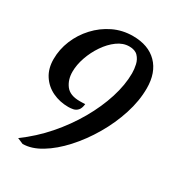

<svg xmlns="http://www.w3.org/2000/svg" viewBox="-181 -850 895 976"><g transform="rotate(30 267.0 -362.0)"><path d="M100.1 15.6 65.9 1Q141.1 -53.7 202.9 -124.5Q264.6 -195.3 309.3 -273.2Q354 -351.1 378.4 -428.2Q402.8 -505.4 402.8 -573.2Q402.8 -597.7 397 -623.5Q391.1 -649.4 374 -667.2Q356.9 -685.1 323.2 -685.1Q286.6 -685.1 253.2 -660.6Q219.7 -636.2 193.4 -597.4Q167 -558.6 151.6 -514.2Q136.2 -469.7 136.2 -429.2Q136.2 -382.8 160.6 -350.3Q185.1 -317.9 242.2 -317.9Q249.5 -317.9 257.8 -318.1Q266.1 -318.4 274.9 -318.8Q272 -292.5 261 -280.8Q250 -269 235.6 -266.1Q221.2 -263.2 207 -263.2Q156.7 -263.2 114.3 -283.4Q71.8 -303.7 46.4 -342.8Q21 -381.8 21 -437Q21 -494.1 43.2 -548.1Q65.4 -602.1 105.5 -645.5Q145.5 -689 198.5 -714.6Q251.5 -740.2 313 -740.2Q403.8 -740.2 454.8 -688.5Q505.9 -636.7 505.9 -544.4Q505.9 -470.7 480.7 -392.6Q455.6 -314.5 412.8 -241.7Q370.1 -168.9 317.1 -110.8Q264.2 -52.7 208 -18.6Q151.9 15.6 100.1 15.6Z"/></g></svg>

Font: Norican
Style: Regular
Weight: 400
Designer: Vernon Adams
Foundry: Vernon Adams
Version: Version 1.100; ttfautohint (v1.8.4.7-5d5b);gftools[0.9.33]